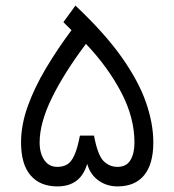

<svg xmlns="http://www.w3.org/2000/svg" viewBox="-20 -666 623 686"><path d="M291.5 -80.6Q268.1 0 185.1 0Q123 0 89.1 -39.6Q55.2 -79.1 55.2 -157.2Q55.2 -219.7 79.3 -286.9Q103.5 -354 144.5 -422.6Q185.5 -491.2 235.4 -558.1L206.5 -586.9L249.5 -646Q353.5 -548.3 414.6 -461.9Q475.6 -375.5 501.7 -299.8Q527.8 -224.1 527.8 -157.2Q527.8 -80.1 495.1 -40Q462.4 0 399.9 0Q361.8 0 332.3 -20.8Q302.7 -41.5 291.5 -80.6ZM121.6 -156.7Q121.6 -118.7 138.2 -94.2Q154.8 -69.8 184.6 -69.8Q205.6 -69.8 220.2 -78.6Q234.9 -87.4 245.8 -111.6Q256.8 -135.7 265.6 -181.6H315.9Q328.6 -112.8 349.4 -91.3Q370.1 -69.8 399.9 -69.8Q431.6 -69.8 446 -93.8Q460.4 -117.7 460.4 -156.7Q460.4 -246.6 412.4 -337.4Q364.3 -428.2 287.1 -509.3Q209 -405.3 165.3 -316.2Q121.6 -227.1 121.6 -156.7Z"/></svg>

Font: Vazirmatn UI Light
Style: Regular
Weight: 300
Designer: Saber Rastikerdar
Foundry: Saber Rastikerdar
Version: Version 33.003